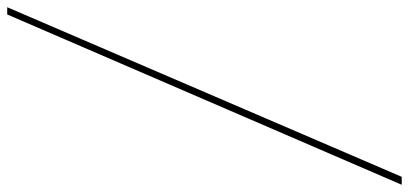

<svg xmlns="http://www.w3.org/2000/svg" viewBox="-365 -655 1131 531"><g transform="rotate(90 200.5 -389.5)"><path d="M-45 156H-25L446 -935H424Z"/></g></svg>

Font: Poppins Devanagari Thin
Style: Italic
Weight: 100
Italic angle: -10°
Designer: Ninad Kale (Devanagari), Jonny Pinhorn (Latin)
Foundry: Indian Type Foundry
Version: 4.005